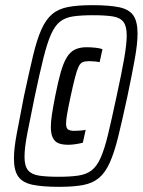

<svg xmlns="http://www.w3.org/2000/svg" viewBox="-20 -716 553 744"><path d="M209 8Q145 8 106.5 0Q68 -8 51 -31.5Q34 -55 34 -102Q34 -140 45 -198.5Q56 -257 73 -344Q93 -437 108 -500Q123 -563 140.5 -602Q158 -641 182.5 -661.5Q207 -682 244.5 -689Q282 -696 337 -696Q403 -696 441.5 -688Q480 -680 496.5 -656.5Q513 -633 513 -586Q513 -547 502.5 -488.5Q492 -430 474 -344Q454 -251 438.5 -188Q423 -125 405.5 -86Q388 -47 363.5 -26.5Q339 -6 302 1Q265 8 209 8ZM207 -31Q252 -31 283 -35.5Q314 -40 334.5 -55.5Q355 -71 370 -104.5Q385 -138 399 -196.5Q413 -255 432 -344Q451 -431 461 -488Q471 -545 471 -579Q471 -615 458 -631.5Q445 -648 416.5 -652.5Q388 -657 340 -657Q294 -657 263.5 -652.5Q233 -648 213 -632.5Q193 -617 178 -583.5Q163 -550 148.5 -492Q134 -434 115 -344Q97 -257 86 -200Q75 -143 75 -108Q75 -73 88.5 -56.5Q102 -40 131 -35.5Q160 -31 207 -31ZM245 -155Q220 -155 205.5 -161.5Q191 -168 184 -183.5Q177 -199 177 -224Q177 -245 181.5 -274Q186 -303 194 -344Q205 -400 215.5 -436.5Q226 -473 239 -494Q252 -515 270.5 -524Q289 -533 316 -533Q332 -533 350.5 -531Q369 -529 377 -525L366 -475Q357 -477 346 -478Q335 -479 325 -479Q309 -479 300 -475Q291 -471 284.5 -457.5Q278 -444 271 -417Q264 -390 254 -344Q245 -302 240.5 -276.5Q236 -251 236 -237Q236 -220 243.5 -214.5Q251 -209 268 -209Q278 -209 291 -210Q304 -211 312 -213L301 -163Q290 -160 274 -157.5Q258 -155 245 -155Z"/></svg>

Font: Saira ExtraCondensed SemiBold
Style: Italic
Weight: 600
Width: 2
Italic angle: -12°
Designer: Hector Gatti with collaboration of the Omnibus-Type team
Foundry: Omnibus-Type
Version: Version 1.101